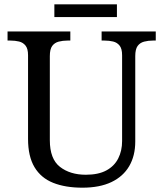

<svg xmlns="http://www.w3.org/2000/svg" viewBox="-20 -860 757 890"><path d="M362 10Q283 10 226.5 -12.5Q170 -35 140 -85Q110 -135 110 -216V-604Q110 -634 98.5 -648.5Q87 -663 68.5 -667.5Q50 -672 28 -672H15V-714H306V-672H293Q271 -672 252 -667Q233 -662 222 -647Q211 -632 211 -600V-210Q211 -123 258 -86.5Q305 -50 378 -50Q436 -50 473 -70Q510 -90 528 -125.5Q546 -161 546 -206V-604Q546 -634 534.5 -648.5Q523 -663 504.5 -667.5Q486 -672 464 -672H451V-714H702V-672H689Q667 -672 648 -667Q629 -662 618 -647Q607 -632 607 -600V-204Q607 -138 579 -90Q551 -42 496.5 -16Q442 10 362 10ZM232 -781V-840H522V-781Z"/></svg>

Font: Noto Serif Khmer
Style: Regular
Weight: 400
Designer: Danh Hong and the Monotype Design Team
Foundry: Monotype Imaging Inc.
Version: Version 2.003